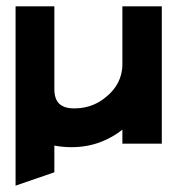

<svg xmlns="http://www.w3.org/2000/svg" viewBox="-20 -452 552 604"><path d="M29 132 151 90V6C167 9 185 11 205 11C272 11 324 -12 365 -44V0H489V-432H365V-249C365 -206 344 -172 316 -149C292 -128 259 -111 214 -111C170 -111 151 -131 151 -172V-432H29Z"/></svg>

Font: Charger Sport
Style: UltExt
Weight: 1000
Designer: Jasper
Foundry: Cannot Into Space Fonts
Version: Version 1.1